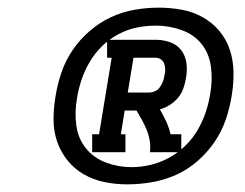

<svg xmlns="http://www.w3.org/2000/svg" viewBox="-20 -926 640 502"><path d="M221 -528V-575H239L272 -775H260V-822H387Q407 -822 425 -815.5Q443 -809 454 -794.5Q465 -780 467.5 -760.5Q470 -741 466 -721Q464 -708 459.5 -695Q455 -682 446 -671Q437 -660 424.5 -652Q412 -644 398 -640Q407 -625 414.5 -608.5Q422 -592 426 -575H454V-528H372Q374 -543 371.5 -558Q369 -573 363.5 -586.5Q358 -600 351 -612.5Q344 -625 337 -637H306L296 -575H308V-528ZM369 -684Q377 -684 385 -687.5Q393 -691 398 -698Q403 -705 406 -713Q409 -721 410 -729Q412 -736 412 -744Q412 -752 409.5 -759Q407 -766 401 -770.5Q395 -775 387 -775H329L314 -684ZM313 -444Q282 -444 253 -450Q224 -456 199.5 -470Q175 -484 157 -506Q139 -528 129.5 -555.5Q120 -583 120 -613Q120 -643 125 -673Q130 -705 140.5 -736Q151 -767 169.5 -794.5Q188 -822 214 -844.5Q240 -867 270 -881Q300 -895 332 -900.5Q364 -906 395 -906Q426 -906 455.5 -900.5Q485 -895 510 -881Q535 -867 553.5 -845Q572 -823 581 -795.5Q590 -768 590.5 -737.5Q591 -707 586 -677Q581 -645 570.5 -614Q560 -583 541 -555Q522 -527 496 -504.5Q470 -482 439.5 -468.5Q409 -455 376.5 -449.5Q344 -444 313 -444ZM324 -489Q349 -489 374 -495Q399 -501 422 -513.5Q445 -526 464.5 -545Q484 -564 497 -586.5Q510 -609 518 -633Q526 -657 530 -683Q536 -717 531.5 -751.5Q527 -786 507 -811Q487 -836 454.5 -847.5Q422 -859 388 -859Q363 -859 338 -854Q313 -849 289.5 -836.5Q266 -824 247 -805.5Q228 -787 214.5 -764Q201 -741 193 -717Q185 -693 181 -667Q175 -633 179.5 -598.5Q184 -564 204.5 -538.5Q225 -513 257 -501Q289 -489 324 -489Z"/></svg>

Font: Iosevka Curly Slab HvExObl
Style: Regular
Weight: 900
Width: 7
Italic angle: -9°
Monospace: yes
Designer: Belleve Invis
Foundry: Belleve Invis
Version: Version 11.1.0; ttfautohint (v1.8.3)